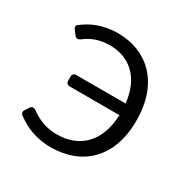

<svg xmlns="http://www.w3.org/2000/svg" viewBox="-117 -580 688 699"><g transform="rotate(30 226.5 -231.0)"><path d="M188.5 -471.7C121.1 -471.7 75.2 -448.2 43 -421.9C38.1 -418 39.1 -411.1 44.9 -403.3L57.6 -386.7C63.5 -378.9 71.3 -377.9 80.1 -383.8C107.4 -405.3 139.6 -418.9 184.6 -418.9C266.6 -418.9 328.1 -367.2 338.9 -263.7H131.8C122.1 -263.7 116.2 -257.8 116.2 -248V-231.4C116.2 -221.7 122.1 -215.8 131.8 -215.8H340.8C335.9 -100.6 272.5 -41 176.8 -41C132.8 -41 95.7 -56.6 66.4 -79.1C57.6 -85 49.8 -84 43.9 -76.2L33.2 -60.5C27.3 -51.8 28.3 -43.9 36.1 -38.1C75.2 -7.8 125 10.7 181.6 10.7C309.6 10.7 404.3 -69.3 404.3 -228.5C404.3 -393.6 305.7 -471.7 188.5 -471.7Z"/></g></svg>

Font: Ed Sans Neue Light
Style: Regular
Weight: 300
Designer: Stephen Hutchings
Version: Version 1.004;PS 001.004;hotconv 1.0.88;makeotf.lib2.5.64775